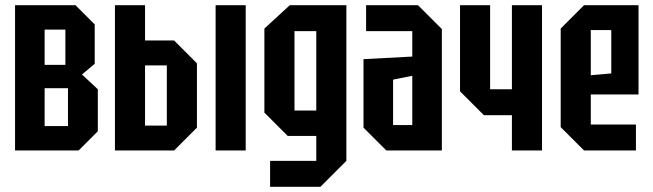

<svg xmlns="http://www.w3.org/2000/svg" viewBox="-20 -580 2515 740"><path d="M38 -560V0H283L357 -74V-236L296 -293L345 -334V-486L271 -560ZM152 -330V-466H232V-330ZM152 -94V-240H242V-94Z M423 0V-560H539V-424H651L739 -336V-88L651 0ZM539 -96H623V-328H539ZM811 0V-560H927V0Z M1021 140V40H1199V-56H1089L999 -146V-470L1097 -560H1315V40L1215 140ZM1115 -460V-154H1199V-460Z M1381 -88V-352L1569 -362V-460H1391V-560H1591L1683 -468V0H1469ZM1495 -273V-98H1569V-288Z M2069 -560V0H1953V-136H1845L1753 -228V-560H1869V-236H1953V-560Z M2141 -90V-470L2231 -560H2441V-216H2257V-100H2431V0H2231ZM2257 -290 2336 -297V-464H2257Z"/></svg>

Font: Tektur Condensed Medium
Style: Regular
Weight: 500
Width: 3
Designer: Adam Jagosz
Foundry: Adam Jagosz
Version: Version 1.005;gftools[0.9.30]